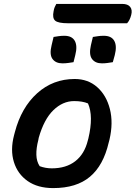

<svg xmlns="http://www.w3.org/2000/svg" viewBox="-20 -951 694 982"><path d="M362 -547Q430 -547 477 -505.5Q524 -464 542 -393.5Q560 -323 540 -237L536 -222Q509 -105 440 -47Q371 11 252 11Q173 11 121.5 -25Q70 -61 51 -122.5Q32 -184 52 -260L56 -275Q89 -401 170 -474Q251 -547 362 -547ZM359 -434Q301 -434 253 -387.5Q205 -341 178 -246L176 -235Q165 -193 166 -159Q167 -125 183 -101Q213 -90 245 -90Q318 -90 365 -126.5Q412 -163 429 -232L432 -243Q459 -357 430 -422Q402 -434 359 -434ZM254 -762Q267 -764 280 -766Q293 -768 309 -768Q348 -768 362.5 -742Q377 -716 365 -669L356 -633Q343 -631 329 -629Q315 -627 299 -627Q265 -627 248.5 -649.5Q232 -672 244 -720ZM455 -762Q469 -764 481.5 -766Q494 -768 511 -768Q550 -768 564.5 -742Q579 -716 567 -669L557 -633Q544 -631 530.5 -629Q517 -627 501 -627Q467 -627 450.5 -649.5Q434 -672 445 -720ZM268 -931H605Q634 -931 646 -915.5Q658 -900 651 -874Q644 -847 630 -832H329Q277 -832 262 -845.5Q247 -859 254 -893Q256 -906 260 -915Q264 -924 268 -931Z"/></svg>

Font: Recursive Sn Csl St SmB
Style: Italic
Weight: 600
Italic angle: -15°
Version: Version 1.079;hotconv 1.0.112;makeotfexe 2.5.65598; ttfautoh